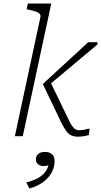

<svg xmlns="http://www.w3.org/2000/svg" viewBox="-20 -778 577 1097"><path d="M374 -90 263 -320V-295Q309 -333 354.5 -371Q400 -409 445.5 -447.5Q491 -486 537 -524V-537H484Q441 -497 398 -457.5Q355 -418 312.5 -379Q270 -340 227 -300L226 -295L328 -82Q345 -48 358.5 -29.5Q372 -11 388 -4Q404 3 428 3Q440 3 450.5 1.5Q461 0 470.5 -2Q480 -4 487 -6L492 -43Q486 -43 476.5 -40.5Q467 -38 456 -36Q445 -34 433 -34Q424 -34 416 -37Q408 -40 401.5 -47Q395 -54 388 -64.5Q381 -75 374 -90ZM65 0H110L273 -758H139L132 -725L142 -723Q167 -718 183 -712.5Q199 -707 206 -700Q213 -693 211 -681ZM148 299 130 264Q168 255 195 240.5Q222 226 238 205Q254 184 259 157Q260 154 262 152.5Q264 151 267 151.5Q270 152 272 155Q264 163 254 167Q244 171 232 171Q211 171 198 161Q185 151 185 132Q185 113 198.5 101.5Q212 90 237 90Q263 90 277.5 103.5Q292 117 292 142Q292 175 276 206Q260 237 227.5 261.5Q195 286 148 299Z"/></svg>

Font: Roboto Serif Thin
Style: Italic
Weight: 250
Italic angle: -10°
Version: Version 1.007